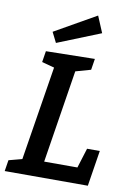

<svg xmlns="http://www.w3.org/2000/svg" viewBox="-101 -1006 743 1069"><g transform="rotate(10 270.5 -471.5)"><path d="M433 -202H505L473 0H3L13 -63L104 -87L86 -69L176 -630L189 -611L103 -634L113 -697L389 -702L379 -639L280 -611L296 -631L206 -63L193 -90H414L392 -70ZM160 -752 131 -810 365 -943 404 -850Z"/></g></svg>

Font: Bitter Thin SemiBold
Style: Italic
Weight: 600
Italic angle: -9°
Version: Version 2.002